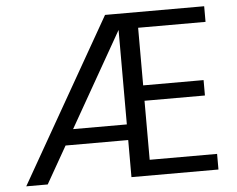

<svg xmlns="http://www.w3.org/2000/svg" viewBox="-50 -760 1013 820"><g transform="rotate(-5 456.0 -350.0)"><path d="M30 0 429 -700H854V-633H565V-386H824V-320H565V-67H854V0H481V-631L122 0ZM166 -159 201 -226H520V-159Z"/></g></svg>

Font: DM Sans 17pt
Style: Regular
Weight: 400
Version: Version 4.004;gftools[0.9.30]